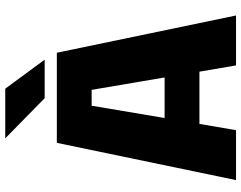

<svg xmlns="http://www.w3.org/2000/svg" viewBox="-116 -826 942 750"><g transform="rotate(-90 355.0 -451.0)"><path d="M497 -747.5H346.5L189.5 -901.5H383.5ZM474.5 0 450 -143H246L221.5 0H26.5L172 -700H524L669.5 0ZM317 -564 269 -279H427.5L379 -564Z"/></g></svg>

Font: League Mono ExtraBold
Style: Regular
Weight: 800
Width: 6
Designer: Tyler Finck
Foundry: The League of Moveable Type / Tyler Finck
Version: Version 2.210